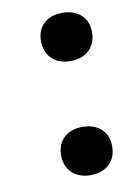

<svg xmlns="http://www.w3.org/2000/svg" viewBox="-66 -547 401 600"><g transform="rotate(-10 134.5 -246.5)"><path d="M93 -428Q93 -463 115 -483.5Q137 -504 173 -504Q211 -504 233 -483.5Q255 -463 255 -428Q255 -393 233 -372Q211 -351 173 -351Q137 -351 115 -372Q93 -393 93 -428ZM93 -66Q93 -101 115 -121.5Q137 -142 173 -142Q211 -142 233 -121.5Q255 -101 255 -66Q255 -31 233 -10Q211 11 173 11Q137 11 115 -10Q93 -31 93 -66Z"/></g></svg>

Font: PTSans
Style: Bold
Weight: 700
Designer: A.Korolkova, O.Umpeleva, V.Yefimov
Foundry: ParaType Ltd
Version: Version 2.003W OFL